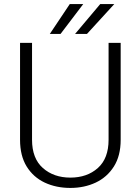

<svg xmlns="http://www.w3.org/2000/svg" viewBox="-20 -924 698 954"><path d="M519.5 -710.9H579.6V-229.5Q579.6 -149.9 545.9 -96.7Q512.2 -43.5 455.6 -16.8Q398.9 9.8 329.6 9.8Q258.8 9.8 202.1 -16.8Q145.5 -43.5 112.5 -96.7Q79.6 -149.9 79.6 -229.5V-710.9H139.2V-229.5Q139.2 -136.7 193.1 -89.1Q247.1 -41.5 329.6 -41.5Q412.6 -41.5 466.1 -89.1Q519.5 -136.7 519.5 -229.5ZM353 -755.4 478 -903.8H547.9L412.1 -755.4ZM227.5 -755.4 326.7 -903.8H393.6L280.8 -755.4Z"/></svg>

Font: Vazirmatn UI ExtraLight
Style: Regular
Weight: 200
Designer: Saber Rastikerdar
Foundry: Saber Rastikerdar
Version: Version 33.003